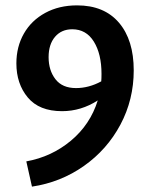

<svg xmlns="http://www.w3.org/2000/svg" viewBox="-20 -685 569 715"><path d="M478 -423Q478 -314 428.5 -221Q379 -128 292.5 -67Q206 -6 99 10L78 -84Q172 -101 244 -161Q316 -221 344 -311Q282 -271 211 -271Q126 -271 83.5 -322Q41 -373 41 -449Q41 -511 69 -560Q97 -609 148.5 -637Q200 -665 267 -665Q368 -665 423 -600.5Q478 -536 478 -423ZM357 -382Q358 -391 358 -410Q358 -484 329.5 -530Q301 -576 249 -576Q209 -576 185 -548Q161 -520 161 -472Q161 -423 186.5 -390Q212 -357 263 -357Q311 -357 357 -382Z"/></svg>

Font: Ysabeau Infant
Style: Bold
Weight: 700
Designer: Christian Thalmann (Catharsis Fonts)
Version: Version 0.003